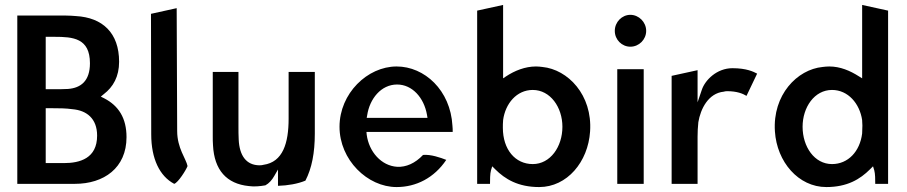

<svg xmlns="http://www.w3.org/2000/svg" viewBox="-20 -754 3671 777"><path d="M50 -10H283C400 -10 492 -74 492 -199C492 -276 460 -326 402 -356L388 -363L400 -373C438 -402 462 -444 462 -504C462 -621 395 -683 287 -689C274 -690 262 -691 248 -691H50ZM239 -94H165V-316H195C217 -316 246 -316 274 -312C330 -307 373 -275 373 -205C373 -113 303 -94 239 -94ZM344 -498C344 -426 307 -398 255 -394C237 -393 220 -393 201 -393H165V-605H201C275 -605 344 -600 344 -498Z M685 -10C701 -15 733 -66 739 -82C733 -112 697 -154 697 -224L695 -721L591 -698L592 -210C592 -112 626 -41 685 -10Z M841 -463V-203C841 -190 841 -178 842 -166C847 -66 897 -10 987 -1C1009 2 1031 0 1054 -4C1069 -12 1081 -26 1090 -42L1105 -68V-2C1144 -3 1185 -10 1216 -23C1242 -73 1254 -136 1254 -213V-463H1148V-274C1148 -175 1125 -98 1046 -87C1043 -86 1037 -85 1031 -85C976 -85 949 -125 946 -189C945 -206 945 -225 945 -243V-463Z M1464 -209 1463 -220H1812C1812 -229 1812 -236 1811 -245C1803 -389 1698 -485 1585 -485C1467 -485 1354 -376 1354 -241C1354 -107 1467 3 1585 3C1664 3 1737 -34 1786 -107C1763 -116 1723 -130 1692 -127C1660 -93 1623 -77 1587 -79C1523 -83 1473 -140 1464 -209ZM1708 -289 1710 -277H1464L1466 -288C1476 -354 1522 -412 1587 -412C1648 -412 1696 -359 1708 -289Z M2162 3C2275 3 2360 -99 2368 -222C2378 -370 2278 -473 2175 -483C2167 -484 2158 -485 2149 -485C2105 -485 2063 -468 2028 -445L2016 -437V-734L1911 -711V-10H1963C1963 -24 1963 -51 1967 -65L1972 -81L1984 -69C2024 -29 2077 3 2162 3ZM2015 -237C2015 -247 2015 -256 2016 -267V-268C2025 -335 2071 -390 2136 -390C2207 -390 2256 -320 2256 -241C2256 -160 2207 -90 2136 -90C2065 -90 2015 -149 2015 -237Z M2468 -629C2468 -593 2497 -565 2531 -565C2566 -565 2595 -594 2595 -629C2595 -665 2565 -694 2531 -694C2497 -694 2468 -665 2468 -629ZM2585 -10V-474H2478V-10Z M3044 -456C3029 -464 3001 -478 2944 -478C2881 -478 2833 -430 2820 -390L2803 -340V-470L2698 -447V-10H2803V-201C2803 -220 2804 -240 2806 -258V-259C2815 -314 2847 -377 2909 -383C2912 -384 2917 -385 2922 -385C2963 -385 2986 -375 3001 -366Z M3324 3C3409 3 3461 -29 3501 -69L3513 -81L3518 -65C3522 -51 3522 -27 3522 -10H3574V-711L3469 -734V-437L3456 -445C3420 -468 3380 -485 3336 -485C3327 -485 3317 -484 3309 -483C3206 -473 3106 -370 3116 -222C3124 -99 3211 3 3324 3ZM3469 -266C3469 -260 3470 -253 3470 -246C3470 -234 3469 -224 3469 -215V-214C3460 -141 3412 -90 3347 -90C3276 -90 3228 -160 3228 -241C3228 -320 3276 -390 3347 -390C3412 -390 3459 -335 3469 -268Z"/></svg>

Font: Bluebird
Style: LiNrw
Weight: 300
Designer: Jasper
Foundry: Cannot Into Space Fonts
Version: Version 0.98